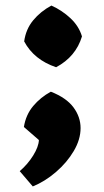

<svg xmlns="http://www.w3.org/2000/svg" viewBox="-20 -531 374 691"><path d="M98 140 51 85Q80 60 99.5 28.5Q119 -3 120 -27L66 -74Q73 -118 99.5 -149.5Q126 -181 163 -201Q219 -179 244.5 -144.5Q270 -110 270 -70Q270 -29 245.5 12.5Q221 54 181.5 88Q142 122 98 140ZM182 -289Q102 -316 67 -382Q73 -426 99.5 -458Q126 -490 165 -511Q203 -494 233.5 -465.5Q264 -437 275 -400Q253 -327 182 -289Z"/></svg>

Font: Eczar ExtraBold
Style: Regular
Weight: 800
Designer: Vaibhav Singh
Foundry: Rosetta Type Foundry
Version: Version 2.000